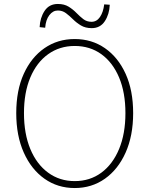

<svg xmlns="http://www.w3.org/2000/svg" viewBox="-20 -936 754 969"><path d="M357 13Q271 13 204.5 -34Q138 -81 100 -166Q62 -251 62 -365Q62 -480 100 -563.5Q138 -647 204.5 -693Q271 -739 357 -739Q443 -739 509.5 -693Q576 -647 614 -563.5Q652 -480 652 -365Q652 -251 614 -166Q576 -81 509.5 -34Q443 13 357 13ZM357 -22Q434 -22 491.5 -64.5Q549 -107 581 -184Q613 -261 613 -365Q613 -469 581 -545Q549 -621 491.5 -662.5Q434 -704 357 -704Q281 -704 223 -662.5Q165 -621 133 -545Q101 -469 101 -365Q101 -261 133 -184Q165 -107 223 -64.5Q281 -22 357 -22ZM443 -794Q411 -794 388.5 -807.5Q366 -821 348.5 -838.5Q331 -856 313 -869.5Q295 -883 272 -883Q247 -883 229 -859.5Q211 -836 208 -796L180 -799Q182 -846 205 -881Q228 -916 272 -916Q304 -916 326 -902.5Q348 -889 365.5 -871Q383 -853 400.5 -839.5Q418 -826 442 -826Q468 -826 484.5 -850Q501 -874 506 -914L534 -912Q532 -864 509 -829Q486 -794 443 -794Z"/></svg>

Font: Noto Sans HK Thin
Style: Regular
Weight: 100
Designer: Ryoko NISHIZUKA 西塚涼子 (kana, bopomofo & ideographs); Paul D. Hunt (Latin, Greek & Cyrillic); Sandoll Communications 산돌커뮤니
Foundry: Adobe
Version: Version 2.004-H2;hotconv 1.0.118;makeotfexe 2.5.65603